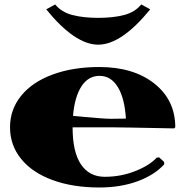

<svg xmlns="http://www.w3.org/2000/svg" viewBox="-20 -830 825 860"><path d="M227.1 -810.1Q255.4 -775.4 304.2 -762.7Q353 -750 419.9 -750Q486.8 -750 535.6 -762.7Q584.5 -775.4 612.8 -810.1L652.8 -788.1Q523.9 -629.9 419.9 -629.9Q315.9 -629.9 187 -788.1ZM543.9 -298.8Q538.6 -388.7 508.1 -439.5Q477.5 -490.2 425.8 -490.2Q375 -490.2 344.5 -442.6Q314 -395 307.1 -311Q313 -310.5 355 -306.6Q397 -302.7 428.7 -300.3Q460.4 -297.9 475.1 -297.9Q510.7 -297.9 543.9 -298.8ZM759.8 -254.9Q515.1 -259.8 475.1 -259.8H305.2Q305.2 -149.4 342.5 -93.8Q379.9 -38.1 449.2 -38.1Q521 -38.1 585.4 -63.5Q649.9 -88.9 682.1 -124L692.9 -125L714.8 -105L715.8 -94.2Q671.9 -45.9 596.2 -18.1Q520.5 9.8 424.8 9.8Q305.7 9.8 214.8 -23.7Q124 -57.1 74.5 -118.4Q24.9 -179.7 24.9 -259.8Q24.9 -339.8 75 -401.4Q125 -462.9 216.1 -496.3Q307.1 -529.8 424.8 -529.8Q578.1 -529.8 671.6 -455.6Q765.1 -381.3 765.1 -259.8Z"/></svg>

Font: Yokawerad
Style: Regular
Weight: 500
Designer: gluk
Foundry: gluk
Version: Version 0.79